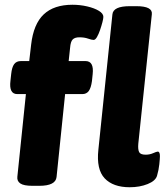

<svg xmlns="http://www.w3.org/2000/svg" viewBox="-20 -780 701 808"><path d="M117 2Q80 2 65.5 -8Q51 -18 53 -36L89 -384H53Q17 -384 24 -440L27 -468Q30 -497 39.5 -510Q49 -523 68 -523H103L111 -592Q121 -679 164 -719.5Q207 -760 285 -760Q317 -760 347 -753Q377 -746 396 -734.5Q415 -723 415 -709Q415 -702 411 -686.5Q407 -671 401 -653.5Q395 -636 388 -624Q381 -612 374 -612Q366 -612 350.5 -617.5Q335 -623 314 -623Q295 -623 286 -614Q277 -605 275 -579L269 -523H340Q376 -523 370 -468L367 -439Q363 -410 353.5 -397Q344 -384 326 -384H254L218 -35Q214 2 145 2ZM526 8Q456 8 420.5 -29.5Q385 -67 394 -150L453 -719Q456 -754 526 -754H554Q623 -754 619 -720L562 -175Q560 -151 565.5 -140Q571 -129 593 -129Q610 -129 624.5 -135.5Q639 -142 644 -142Q653 -142 653 -123Q653 -113 650.5 -89Q648 -65 641 -41Q635 -19 601.5 -5.5Q568 8 526 8Z"/></svg>

Font: Asap Semi Expanded Semi Expanded ExtraBold
Style: Italic
Weight: 800
Width: 6
Italic angle: -6°
Designer: Pablo Cosgaya
Foundry: Omnibus-Type
Version: Version 3.001; ttfautohint (v1.8.4.7-5d5b)